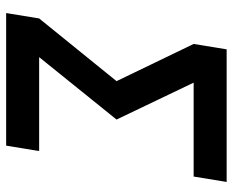

<svg xmlns="http://www.w3.org/2000/svg" viewBox="-88 -688 775 640"><g transform="rotate(90 300.0 -367.5)"><path d="M23 0 41 -110 250 -368 126 -625 144 -735H586L568 -625H255L378 -368L170 -110H483L465 0Z"/></g></svg>

Font: Iosevka XBd Ex Obl
Style: Regular
Weight: 800
Width: 7
Italic angle: -9°
Monospace: yes
Designer: Belleve Invis
Foundry: Belleve Invis
Version: Version 32.5.0; ttfautohint (v1.8.4)